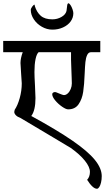

<svg xmlns="http://www.w3.org/2000/svg" viewBox="-22 -868 644 1176"><path d="M592.3 -617.2V-548.3H535.6Q520 -548.3 512 -531.2Q503.9 -514.2 501.2 -488.5Q498.5 -462.9 496.6 -416.5Q494.1 -349.1 487.5 -305.2Q481 -261.2 459.5 -229.7Q438 -198.2 395.5 -198.2Q381.8 -198.2 358.2 -214.6Q334.5 -231 316.2 -252.9Q297.9 -274.9 297.9 -291Q297.9 -296.9 303 -300.5Q308.1 -304.2 315.9 -304.2Q319.8 -304.2 337.4 -296.4Q346.7 -292.5 356.2 -289.1Q365.7 -285.6 369.6 -285.6Q381.8 -285.6 393.1 -295.9Q404.3 -306.2 411.1 -322.8Q418 -339.4 418 -357.4Q418 -367.2 417 -392.1Q416 -417 415.5 -432.6Q413.1 -480 413.1 -502V-548.3H214.4Q202.1 -537.1 195.6 -505.4Q189 -473.6 189 -426.8Q189 -401.9 192.4 -341.8Q195.3 -278.3 195.3 -267.1Q195.3 -191.4 169.4 -157.2H170.4Q327.6 -71.3 421.9 -6.3Q516.1 58.6 558.6 110.8Q601.1 163.1 601.1 210.4Q601.1 231.9 596.9 249.8Q592.8 267.6 585.9 277.8Q579.1 288.1 571.8 288.1Q546.4 288.1 511.7 233.4Q528.8 214.8 528.8 184.6Q528.8 154.8 497.8 116.2Q466.8 77.6 412.1 38.6Q364.7 10.7 302.7 -26.9Q182.1 -99.6 102.5 -146Q84.5 -152.3 75 -162.4Q65.4 -172.4 65.4 -182.6Q65.4 -184.6 66.7 -189Q67.9 -193.4 67.9 -195.3Q86.4 -222.7 98.9 -267.6Q111.3 -312.5 111.3 -357.4Q111.3 -367.7 107.4 -416.5Q103.5 -467.3 103.5 -481.9Q103.5 -510.7 117.2 -548.3H-2.4V-617.2ZM166.5 -807.6Q166.5 -815.4 175.3 -827.4Q184.1 -839.4 189.5 -839.4Q190.4 -839.4 190.7 -836.7Q190.9 -834 190.9 -832Q203.1 -792.5 228 -771Q252.9 -749.5 298.8 -749.5Q329.1 -749.5 354.5 -764.2Q379.9 -778.8 385.3 -800.8L390.1 -838.9Q391.6 -843.3 393.3 -845.7Q395 -848.1 396 -848.1Q402.3 -848.1 409.7 -837.2Q417 -826.2 422.1 -811.3Q427.2 -796.4 427.2 -787.1Q427.2 -759.3 410.4 -736.3Q393.6 -713.4 364 -700Q334.5 -686.5 298.8 -686.5Q265.1 -686.5 234.4 -704.1Q203.6 -721.7 185.1 -749.8Q166.5 -777.8 166.5 -807.6Z"/></svg>

Font: Dekko
Style: Regular
Weight: 400
Designer: Multiple
Foundry: Sorkin Type
Version: Version 2.001